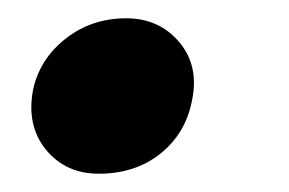

<svg xmlns="http://www.w3.org/2000/svg" viewBox="-20 -180 316 210"><path d="M88 10Q52 10 30.5 -16Q9 -42 16 -81Q23 -115 51.5 -137.5Q80 -160 118 -160Q154 -160 176 -134Q198 -108 190 -70Q183 -34 155.5 -12Q128 10 88 10Z"/></svg>

Font: REM Medium Medium
Style: Italic
Weight: 500
Italic angle: -11°
Version: Version 1.005;gftools[0.9.28]